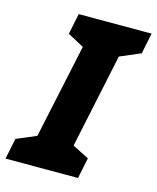

<svg xmlns="http://www.w3.org/2000/svg" viewBox="-141 -790 707 865"><g transform="rotate(15 213.0 -357.0)"><path d="M-32 0 -12 -97 80 -136 174 -576 98 -617 118 -714H458L438 -617L342 -576L249 -136L326 -97L306 0Z"/></g></svg>

Font: Noto Sans ExtraBold
Style: Italic
Weight: 800
Italic angle: -12°
Designer: Monotype Design Team
Foundry: Monotype Imaging Inc.
Version: Version 2.013; ttfautohint (v1.8.4.7-5d5b)